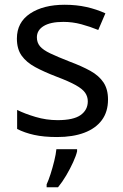

<svg xmlns="http://www.w3.org/2000/svg" viewBox="-20 -566 519 807"><path d="M434 -148Q434 -96 408 -61Q382 -26 334 -8Q286 10 220 10Q164 10 123.5 1Q83 -8 52 -24V-104Q84 -88 129.5 -74.5Q175 -61 222 -61Q289 -61 319 -82.5Q349 -104 349 -140Q349 -160 338 -176Q327 -192 298.5 -208Q270 -224 217 -244Q165 -264 128 -284Q91 -304 71 -332Q51 -360 51 -404Q51 -472 106.5 -509Q162 -546 252 -546Q301 -546 343.5 -536.5Q386 -527 423 -510L393 -440Q359 -454 322 -464Q285 -474 246 -474Q192 -474 163.5 -456.5Q135 -439 135 -409Q135 -387 148 -371.5Q161 -356 191.5 -341.5Q222 -327 273 -307Q324 -288 360 -268Q396 -248 415 -219.5Q434 -191 434 -148ZM304 70Q300 88 287.5 115.5Q275 143 258.5 171Q242 199 224 221H176V209Q184 192 192.5 165.5Q201 139 208 110.5Q215 82 217 61H304Z"/></svg>

Font: Noto Sans Cham
Style: Regular
Weight: 400
Designer: Monotype Design Team
Foundry: Monotype Imaging Inc.
Version: Version 2.002